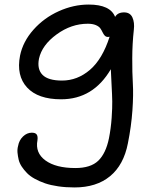

<svg xmlns="http://www.w3.org/2000/svg" viewBox="-20 -571 689 851"><path d="M310.1 259.8Q271.5 259.8 238 254.9Q204.6 250 179.7 241.5Q154.8 232.9 134 221.4Q113.3 210 99.9 196.3Q86.4 182.6 76.4 167.5Q66.4 152.3 62.7 136.7Q59.1 121.1 57.6 105.7Q56.2 90.3 60.1 76.2Q64.5 50.8 82 33.9Q99.6 17.1 121.1 17.1Q137.2 17.1 142.8 25.4Q148.4 33.7 146 50.8Q135.3 106.4 181.4 140.1Q227.5 173.8 314 173.8Q381.8 173.8 415.5 141.4Q449.2 108.9 462.9 42Q471.7 -2.4 474.9 -48.6Q478 -94.7 477.5 -121.8Q477.1 -148.9 474.4 -197.3Q471.7 -245.6 471.2 -264.2Q393.1 -130.9 251 -130.9Q148.4 -130.9 100.1 -183.1Q51.8 -235.4 68.8 -324.2Q81.5 -386.7 128.2 -439.2Q174.8 -491.7 240.2 -521.2Q305.7 -550.8 373 -550.8Q468.8 -550.8 490.2 -496.1Q501.5 -516.1 529.8 -516.1Q556.6 -516.1 566.9 -493.7Q577.1 -471.2 573.2 -439Q566.4 -377 566.2 -313Q565.9 -249 568.8 -200.4Q571.8 -151.9 566.9 -81.5Q562 -11.2 546.9 64Q528.3 160.2 467.8 210Q407.2 259.8 310.1 259.8ZM152.8 -311Q143.6 -264.2 168.7 -239Q193.8 -213.9 254.9 -213.9Q323.2 -213.9 378.7 -261.5Q434.1 -309.1 465.8 -408.2Q462.9 -407.2 459 -407.2Q449.7 -407.2 444.1 -413.3Q438.5 -419.4 434.6 -428Q430.7 -436.5 424.8 -445.1Q418.9 -453.6 404.8 -459.7Q390.6 -465.8 369.1 -465.8Q295.9 -465.8 231 -418.5Q166 -371.1 152.8 -311Z"/></svg>

Font: Shantell Sans Irregular
Style: Italic
Weight: 400
Italic angle: -11.31°
Designer: Stephen Nixon, Anya Danilova, Shantell Martin
Foundry: Arrow Type
Version: Version 1.006;[9816181b4]